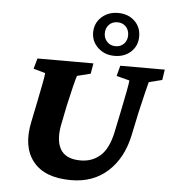

<svg xmlns="http://www.w3.org/2000/svg" viewBox="-57 -883 855 945"><g transform="rotate(5 370.5 -411.0)"><path d="M112.3 -573.2H388.7L379.9 -521.5L313.5 -504.9Q309.6 -495.1 299.3 -453.6Q289.1 -412.1 276.4 -355.5L259.8 -273.4Q240.2 -186.5 266.1 -139.2Q292 -91.8 367.2 -91.8Q423.8 -91.8 463.9 -127Q503.9 -162.1 521.5 -243.2L544.9 -355.5Q556.6 -414.1 564 -451.7Q571.3 -489.3 572.3 -504.9L507.8 -521.5L521.5 -573.2H741.2L733.4 -521.5L668 -504.9Q664.1 -489.3 654.3 -450.7Q644.5 -412.1 631.8 -355.5L606.4 -235.4Q582 -122.1 509.8 -56.6Q437.5 8.8 329.1 8.8Q197.3 8.8 140.1 -64Q83 -136.7 109.4 -260.7L128.9 -355.5Q140.6 -414.1 147.9 -451.7Q155.3 -489.3 156.2 -504.9L97.7 -521.5ZM488.3 -619.1Q439.5 -619.1 406.7 -649.9Q374 -680.7 374 -724.6Q374 -770.5 406.7 -800.8Q439.5 -831.1 488.3 -831.1Q538.1 -831.1 569.8 -801.3Q601.6 -771.5 601.6 -724.6Q601.6 -678.7 569.8 -648.9Q538.1 -619.1 488.3 -619.1ZM489.3 -667Q514.6 -667 530.8 -683.6Q546.9 -700.2 546.9 -725.6Q546.9 -752 530.8 -768.6Q514.6 -785.2 489.3 -785.2Q463.9 -785.2 447.8 -768.6Q431.6 -752 431.6 -725.6Q431.6 -701.2 447.8 -684.1Q463.9 -667 489.3 -667Z"/></g></svg>

Font: Crimson Pro ExtraBold
Style: Italic
Weight: 800
Italic angle: -12°
Designer: Jacques Le Bailly
Foundry: Baron von Fonthausen
Version: Version 1.003